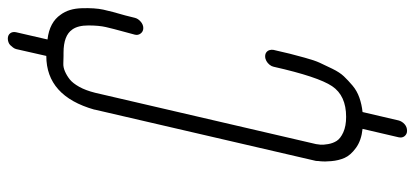

<svg xmlns="http://www.w3.org/2000/svg" viewBox="-298 -540 1036 479"><g transform="rotate(-90 219.5 -300.0)"><path d="M423 -666Q438 -646 439 -613.5Q440 -581 435.5 -560Q431 -539 421 -505Q417 -488 415 -481Q413 -473 405.5 -466.5Q398 -460 389.5 -460Q381 -460 376 -466.5Q371 -473 373 -481Q375 -489 380 -507Q388 -536 392 -553.5Q396 -571 396 -597Q396 -623 386 -637Q371 -659 328 -659Q325 -659 320 -659Q311 -659 301.5 -659.5Q292 -660 281.5 -655.5Q271 -651 261.5 -643.5Q252 -636 243 -620Q234 -604 228 -580L100 -29Q99 -24 98.5 -17.5Q98 -11 100 1Q102 13 108 22.5Q114 32 129.5 39Q145 46 168 46Q221 46 244.5 11Q268 -24 293 -135Q294 -140 298 -145Q302 -150 307.5 -153Q313 -156 319 -156Q325 -156 329 -153Q333 -150 334.5 -145Q336 -140 335 -135Q329 -108 325.5 -94.5Q322 -81 315.5 -57Q309 -33 303 -20Q297 -7 288 11.5Q279 30 269 40.5Q259 51 246 62Q233 73 216 79Q199 85 180 87L159 177Q158 181 155.5 185Q153 189 149.5 192Q146 195 142 196.5Q138 198 133 198Q125 198 120 192Q115 186 117 177L138 87Q109 84 90.5 70.5Q72 57 65.5 42Q59 27 57.5 9Q56 -9 57 -16.5Q58 -24 58 -29L186 -581Q186 -581 186 -582Q220 -702 320 -702L337 -777Q338 -781 341 -785Q344 -789 347 -792Q350 -795 354.5 -796.5Q359 -798 363 -798Q372 -798 376.5 -792Q381 -786 379 -777L361 -699Q404 -694 423 -666Z"/></g></svg>

Font: Soda Fountain
Style: ThinOblique
Weight: 400
Version: Version 1.0